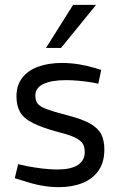

<svg xmlns="http://www.w3.org/2000/svg" viewBox="-20 -766 493 793"><path d="M222 7Q188 7 152 0.5Q116 -6 77 -19L41 -30L55 -88L90 -80Q122 -74 154.5 -70Q187 -66 217 -66Q273 -66 301.5 -84.5Q330 -103 330 -138Q330 -158 322.5 -171.5Q315 -185 291.5 -197Q268 -209 219 -221Q153 -239 115.5 -258Q78 -277 63 -303Q48 -329 48 -368Q48 -413 71.5 -444Q95 -475 137.5 -490.5Q180 -506 236 -506Q270 -506 305 -500.5Q340 -495 373 -485L398 -477L386 -420L363 -425Q332 -430 304.5 -432.5Q277 -435 253 -435Q192 -435 159 -419Q126 -403 126 -372Q126 -351 135 -338.5Q144 -326 172 -315.5Q200 -305 254 -291Q317 -275 350.5 -256.5Q384 -238 397.5 -212.5Q411 -187 411 -149Q411 -96 387 -61.5Q363 -27 320.5 -10Q278 7 222 7ZM170 -568 282 -746H377L232 -568Z"/></svg>

Font: REM Light
Style: Regular
Weight: 300
Designer: Octavio Pardo
Foundry: Ashler Design
Version: Version 1.005;gftools[0.9.28]